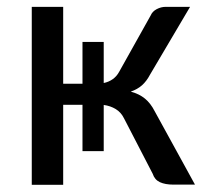

<svg xmlns="http://www.w3.org/2000/svg" viewBox="-20 -526 596 547"><path d="M535.5 0H474.5Q450.5 0 435.5 -7Q420.5 -14 415 -31L333.5 -188.5Q325 -206 309.8 -215.2Q294.5 -224.5 275.5 -227V-95.5H215V-227.5H160V0.5H70.5V-506.5H160V-287.5H215V-406.5H275.5V-289.5Q290 -292.5 301.2 -300.5Q312.5 -308.5 319.5 -321.5L409 -481.5Q414 -493.5 426.5 -500Q439 -506.5 452 -506.5H521.5L407.5 -313.5Q397.5 -294.5 384.5 -283Q371.5 -271.5 352.5 -265Q376.5 -258.5 392.8 -245.2Q409 -232 420.5 -209.5Z"/></svg>

Font: Lato
Style: Regular
Weight: 400
Designer: Lukasz Dziedzic with Adam Twardoch and Botio Nikoltchev
Foundry: tyPoland Lukasz Dziedzic
Version: Version 2.010; 2014-09-01; http://www.latofonts.com/; ttfaut